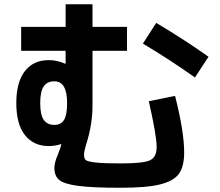

<svg xmlns="http://www.w3.org/2000/svg" viewBox="-20 -827 1040 907"><path d="M80 -700H290V-807H417V-700H580V-587H417V-327Q417 -242 389 -151Q377 -113 377 -95Q377 -78 385 -71Q393 -64 430.5 -59.5Q468 -55 550 -55Q658 -55 689 -70Q720 -85 720 -133Q720 -185 683 -349L807 -374Q850 -205 850 -107Q850 -41 825.5 -6.5Q801 28 737 44Q673 60 550 60Q416 60 349 51Q282 42 259.5 23Q237 4 237 -33Q237 -59 253 -96Q267 -131 270 -145L268 -146Q238 -137 210 -137Q139 -137 98 -188.5Q57 -240 57 -340Q57 -439 97.5 -491Q138 -543 210 -543Q250 -543 288 -526L290 -527V-587H80ZM655 -621 718 -719Q855 -637 965 -559L901 -461Q781 -546 655 -621ZM237 -237Q268 -237 282.5 -260.5Q297 -284 297 -340Q297 -443 237 -443Q203 -443 186.5 -419Q170 -395 170 -340Q170 -285 186.5 -261Q203 -237 237 -237Z"/></svg>

Font: M PLUS 1p
Style: Bold
Weight: 700
Version: Version 1.062